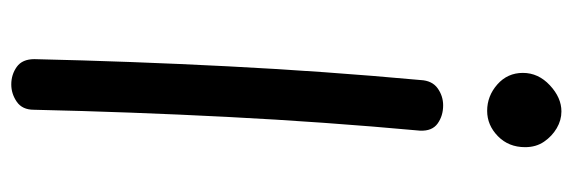

<svg xmlns="http://www.w3.org/2000/svg" viewBox="-366 -658 1040 349"><g transform="rotate(90 154.5 -483.0)"><path d="M125 -727Q126 -748 140 -758Q154 -768 171 -768Q190 -768 204 -758Q218 -748 217 -726Q201 -551 192 -375.5Q183 -200 179 -24Q179 -3 164.5 7Q150 17 133 17Q115 17 101 7Q87 -3 87 -25Q91 -200 100 -376Q109 -552 125 -727ZM181 -848Q154 -848 133 -866.5Q112 -885 112 -913Q112 -941 134.5 -962Q157 -983 182 -983Q198 -983 212.5 -974.5Q227 -966 237 -951.5Q247 -937 247 -917Q247 -887 227 -867.5Q207 -848 181 -848Z"/></g></svg>

Font: Playpen Sans Thai
Style: Regular
Weight: 400
Designer: Sirin Gunkloy, Laura Meseguer, Veronika Burian, José Scaglione
Foundry: TypeTogether
Version: Version 2.000